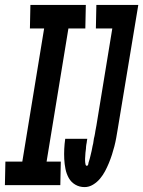

<svg xmlns="http://www.w3.org/2000/svg" viewBox="-48 -755 584 783"><path d="M-28 0 -26 -96H43L132 -639H74L76 -735H302L300 -639H231L142 -96H200L198 0ZM297 8Q276 8 259 -2Q242 -12 232.5 -29Q223 -46 219 -66Q215 -86 214 -106.5Q213 -127 214 -147.5Q215 -168 218 -189H308Q307 -185 306.5 -181Q306 -177 305.5 -173Q305 -169 304 -165Q303 -161 303 -157Q303 -153 302.5 -148.5Q302 -144 301.5 -140Q301 -136 300.5 -132Q300 -128 300 -124Q300 -120 299.5 -116Q299 -112 299 -108Q299 -104 299 -100Q299 -96 299.5 -92Q300 -88 301 -83.5Q302 -79 306 -79Q311 -79 312 -86Q313 -93 315 -98Q317 -103 318 -108Q319 -113 320.5 -118Q322 -123 323 -128.5Q324 -134 325.5 -139Q327 -144 327.5 -149Q328 -154 329.5 -159.5Q331 -165 332 -170Q333 -175 333.5 -180Q334 -185 335 -190Q336 -195 337.5 -200.5Q339 -206 339.5 -211Q340 -216 341 -221Q342 -226 343 -231.5Q344 -237 345 -242L410 -639H343L345 -735H516L432 -228Q429 -210 426 -193Q423 -176 418.5 -158.5Q414 -141 408.5 -124Q403 -107 396 -90Q389 -73 380.5 -57Q372 -41 360 -26.5Q348 -12 331.5 -2Q315 8 297 8Z"/></svg>

Font: Iosevka Oblique
Style: Bold
Weight: 700
Italic angle: -9°
Monospace: yes
Designer: Belleve Invis
Foundry: Belleve Invis
Version: Version 32.5.0; ttfautohint (v1.8.4)